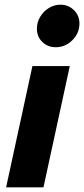

<svg xmlns="http://www.w3.org/2000/svg" viewBox="-20 -797 358 817"><path d="M217 -596Q183 -596 160 -618.5Q137 -641 137 -675Q137 -702 151 -725.5Q165 -749 188 -763Q211 -777 237 -777Q271 -777 294.5 -754Q318 -731 318 -697Q318 -656 288 -626Q258 -596 217 -596ZM6 0 118 -516H277L165 0Z"/></svg>

Font: Red Hat Text
Style: Bold Italic
Weight: 700
Italic angle: -12°
Designer: Pentagram, MCKL
Foundry: Pentagram, MCKL
Version: Version 1.023; ttfautohint (v1.8.3)